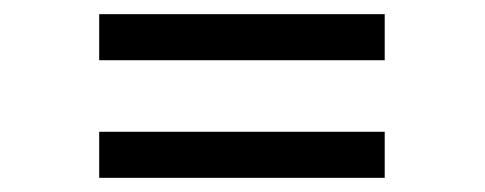

<svg xmlns="http://www.w3.org/2000/svg" viewBox="-20 -420 684 271"><path d="M120 -335V-400H523V-335ZM120 -169V-234H523V-169Z"/></svg>

Font: Piazzolla Thin Medium
Style: Regular
Weight: 500
Version: Version 2.005